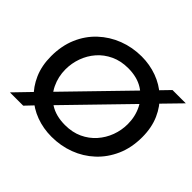

<svg xmlns="http://www.w3.org/2000/svg" viewBox="-163 -927 1154 1154"><g transform="rotate(45 413.5 -350.5)"><path d="M264 -122 208 -180 593 -576 649 -518ZM33 0 144 -115 204 -61 146 0ZM712 -583 653 -638 714 -701H827ZM398 12Q328 12 266 -11Q204 -34 156.5 -78.5Q109 -123 81.5 -186Q54 -249 54 -329Q54 -417 84 -487.5Q114 -558 168 -608.5Q222 -659 292 -686Q362 -713 441 -713Q509 -713 571 -690.5Q633 -668 681.5 -624Q730 -580 758 -516.5Q786 -453 786 -372Q786 -282 754.5 -211Q723 -140 669 -90Q615 -40 545.5 -14Q476 12 398 12ZM406 -95Q468 -95 516.5 -117.5Q565 -140 599 -178.5Q633 -217 651 -265.5Q669 -314 669 -366Q669 -431 641.5 -485.5Q614 -540 561.5 -573Q509 -606 433 -606Q371 -606 322 -583Q273 -560 239.5 -521.5Q206 -483 188.5 -434.5Q171 -386 171 -334Q171 -272 197 -217.5Q223 -163 275.5 -129Q328 -95 406 -95Z"/></g></svg>

Font: MuseoModerno Medium
Style: Italic
Weight: 500
Italic angle: -9°
Designer: Pablo Cosgaya, Héctor Gatti, Marcela Romero, and the Authors of The MuseoModerno Project.
Foundry: Omnibus-Type Team
Version: Version 1.003